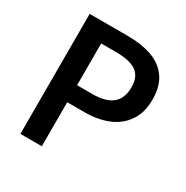

<svg xmlns="http://www.w3.org/2000/svg" viewBox="-168 -881 994 1024"><g transform="rotate(30 329.0 -369.5)"><path d="M94 -739H327Q410 -739 474 -718Q540 -695 576.5 -644Q613 -593 613 -511Q613 -428 576 -376Q540 -323 477 -297Q414 -271 331 -271H226V0H94ZM483 -511Q483 -577 442.5 -605Q402 -633 316 -633H226V-376H321Q403 -376 443 -409.5Q483 -443 483 -511Z"/></g></svg>

Font: Merged Yaku Han JP SemiBold
Style: Regular
Weight: 600
Designer: Ryoko NISHIZUKA 西塚涼子 (kana, bopomofo & ideographs); Paul D. Hunt (Latin, Greek & Cyrillic); Sandoll Communications 산돌커뮤니
Foundry: Adobe
Version: Version 2.004